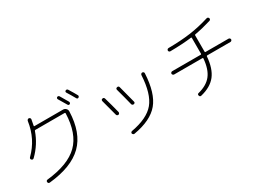

<svg xmlns="http://www.w3.org/2000/svg" viewBox="-45 -1561 3091 2313"><g transform="rotate(-30 1500.0 -404.0)"><path d="M848.6 -701.2Q852.5 -693.4 850.6 -684.6Q848.6 -675.8 840.8 -671.9Q824.2 -663.1 813.5 -680.7Q786.1 -727.5 746.1 -793.9Q741.2 -800.8 743.7 -809.6Q746.1 -818.4 752.9 -822.3Q760.7 -826.2 769 -824.2Q777.3 -822.3 782.2 -814.5Q815.4 -760.7 848.6 -701.2ZM911.1 -832Q956.1 -759.8 980.5 -714.8Q984.4 -707 981.4 -699.2Q978.5 -691.4 970.7 -686.5Q954.1 -677.7 943.4 -696.3Q910.2 -755.9 875 -811.5Q864.3 -829.1 881.8 -839.8Q889.6 -843.8 897.9 -841.8Q906.2 -839.8 911.1 -832ZM139.6 -326.2Q123 -309.6 106.4 -325.2Q99.6 -331.1 99.1 -340.3Q98.6 -349.6 106.4 -357.4Q268.6 -516.6 301.8 -749Q303.7 -758.8 311.5 -765.6Q319.3 -772.5 329.1 -771Q338.9 -769.5 344.7 -762.2Q350.6 -754.9 349.6 -745.1Q344.7 -711.9 334 -663.1Q332 -655.3 340.8 -655.3H737.3Q760.7 -655.3 777.3 -638.7Q793.9 -622.1 793 -598.6Q783.2 -305.7 630.4 -155.8Q477.5 -5.9 161.1 26.4Q138.7 28.3 135.7 5.9Q133.8 -2.9 139.2 -10.3Q144.5 -17.6 154.3 -18.6Q456.1 -50.8 595.2 -187.5Q734.4 -324.2 743.2 -600.6Q743.2 -609.4 734.4 -610.4H327.1Q319.3 -610.4 316.4 -602.5Q261.7 -445.3 139.6 -326.2Z M1336.9 27.3Q1328.1 28.3 1320.8 22.5Q1313.5 16.6 1310.5 7.8Q1309.6 -1 1314.9 -7.8Q1320.3 -14.6 1329.1 -16.6Q1557.6 -57.6 1653.8 -173.3Q1750 -289.1 1763.7 -543Q1764.6 -552.7 1772 -559.6Q1779.3 -566.4 1789.1 -565.4Q1798.8 -564.5 1805.2 -557.6Q1811.5 -550.8 1810.5 -541Q1796.9 -271.5 1689.5 -143.1Q1582 -14.6 1336.9 27.3ZM1257.8 -286.1Q1219.7 -433.6 1199.2 -505.9Q1194.3 -528.3 1215.3 -533.2Q1236.3 -538.1 1243.2 -516.6Q1273.4 -413.1 1302.7 -295.9Q1304.7 -287.1 1299.8 -278.3Q1294.9 -269.5 1286.1 -267.6Q1276.4 -265.6 1268.1 -271Q1259.8 -276.4 1257.8 -286.1ZM1436.5 -563.5Q1460 -568.4 1464.8 -546.9Q1498 -426.8 1526.4 -311.5Q1531.2 -290 1508.8 -285.2Q1500 -283.2 1491.7 -288.1Q1483.4 -293 1481.4 -301.8Q1455.1 -409.2 1419.9 -536.1Q1414.1 -557.6 1436.5 -563.5Z M2108.4 -352.5Q2099.6 -352.5 2092.3 -359.9Q2085 -367.2 2085 -376Q2085 -384.8 2091.8 -391.6Q2098.6 -398.4 2108.4 -398.4H2504.9Q2513.7 -398.4 2513.7 -407.2V-426.8V-627Q2513.7 -630.9 2511.7 -633.3Q2509.8 -635.7 2505.9 -634.8Q2383.8 -619.1 2209 -617.2Q2200.2 -617.2 2193.4 -623.5Q2186.5 -629.9 2186.5 -639.2Q2186.5 -648.4 2193.4 -655.3Q2200.2 -662.1 2209 -662.1Q2379.9 -663.1 2513.2 -681.6Q2646.5 -700.2 2786.1 -743.2Q2794.9 -746.1 2803.2 -741.7Q2811.5 -737.3 2814.9 -728Q2818.4 -718.8 2813.5 -710.4Q2808.6 -702.1 2799.8 -699.2Q2681.6 -663.1 2571.3 -643.6Q2563.5 -641.6 2563.5 -634.8V-426.8V-407.2Q2563.5 -398.4 2571.3 -398.4H2891.6Q2900.4 -398.4 2907.7 -391.6Q2915 -384.8 2915 -376Q2915 -367.2 2908.2 -359.9Q2901.4 -352.5 2891.6 -352.5H2569.3Q2560.5 -352.5 2559.6 -344.7Q2546.9 -180.7 2477.1 -91.3Q2407.2 -2 2264.6 32.2Q2243.2 37.1 2237.3 14.6Q2232.4 -7.8 2252.9 -11.7Q2377 -43 2438 -121.1Q2499 -199.2 2510.7 -343.8Q2510.7 -352.5 2502.9 -352.5Z"/></g></svg>

Font: Rounded-X Mgen+ 1mn light
Style: Regular
Weight: 200
Designer: [Source Han Sans]
Ryoko NISHIZUKA  (kana & ideographs); Paul D. Hunt (Latin, Greek & Cyrillic); Wenlong ZHANG  (bopomofo
Version: Version 1.059.20150602